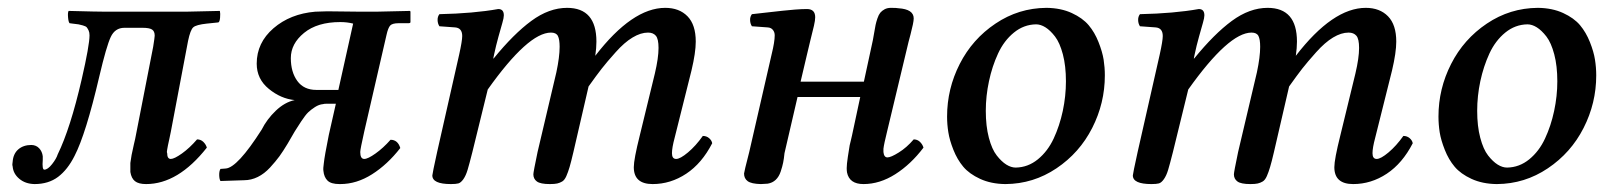

<svg xmlns="http://www.w3.org/2000/svg" viewBox="-20 -459 4085 489"><path d="M326.2 -115.2 370.1 -339.8Q374 -364.3 374 -368.2Q374 -379.4 367.2 -383.8Q360.4 -388.2 342.8 -388.2H296.9Q272.9 -388.2 262 -364.7Q251 -341.3 232.9 -264.2Q198.7 -117.7 169.9 -62Q152.3 -26.9 127.9 -8.5Q103.5 9.8 67.9 9.8Q44.4 9.3 29.1 -3.7Q13.7 -16.6 12.2 -35.2Q10.7 -40 12.2 -46.9Q13.7 -67.4 26.6 -78.6Q39.6 -89.8 60.1 -89.8Q72.3 -89.4 79.8 -81.3Q87.4 -73.2 88.9 -61V-51.8Q86.9 -26.9 92.8 -26.9Q101.6 -26.9 112.5 -40.8Q123.5 -54.7 127 -65.9Q159.2 -131.8 188 -256.8Q208 -343.8 208 -369.1Q208 -376.5 205.6 -381.6Q203.1 -386.7 200.9 -389.4Q198.7 -392.1 190.9 -394.3Q183.1 -396.5 179.9 -397Q176.8 -397.5 164.6 -398.9Q159.7 -399.4 157.2 -399.9Q154.3 -402.8 153.3 -415.3Q152.3 -427.7 154.8 -431.2Q229 -429.2 251 -429.2H452.1L540 -431.2Q541.5 -424.8 540.5 -414.1Q539.6 -403.3 536.1 -401.9L506.8 -398.9Q479.5 -396 472.2 -389.4Q464.8 -382.8 459 -355L415 -123Q413.6 -116.2 411.4 -105.7Q409.2 -95.2 407.7 -88.6Q406.2 -82 405.8 -78.1Q404.3 -71.8 405.8 -68.8Q405.8 -54.2 415 -54.2Q423.8 -54.2 443.4 -68.1Q462.9 -82 481.9 -104Q491.2 -104 497.8 -97.7Q504.4 -91.3 506.8 -83Q433.6 9.8 352.1 9.8Q333 9.8 323.7 2.4Q314.5 -4.9 312 -21V-43.9Q313 -52.7 315.2 -64.5Q317.4 -76.2 321 -91.3Q324.7 -106.4 326.2 -115.2Z M785.6 -230H841.8L879.4 -398.9Q864.3 -402.8 846.7 -402.8Q788.1 -402.8 754.4 -375.2Q720.7 -347.7 720.7 -311Q720.7 -275.4 737.3 -252.7Q753.9 -230 785.6 -230ZM817.4 -115.2 835.4 -194.8H811.5Q805.7 -194.8 802.7 -193.8Q792.5 -192.9 782.2 -186.3Q772 -179.7 764.9 -172.9Q757.8 -166 746.8 -149.4Q735.8 -132.8 730.7 -124.3Q725.6 -115.7 712.4 -92.8Q701.2 -74.2 691.7 -61Q682.1 -47.9 667.7 -32.2Q653.3 -16.6 636.5 -8.3Q619.6 0 601.6 0L541.5 2Q538.6 -2.4 538.3 -12.9Q538.1 -23.4 541.5 -28.8L554.7 -29.8Q584.5 -31.7 646.5 -128.9Q659.7 -155.3 682.4 -177Q705.1 -198.7 730.5 -204.1Q695.3 -207.5 664.6 -232.7Q633.8 -257.8 633.8 -296.9Q633.8 -350.1 676.5 -387Q719.2 -423.8 782.7 -429.2Q787.6 -429.2 797.6 -429.7Q807.6 -430.2 813.5 -430.2L901.4 -429.2H936.5L1024.4 -431.2L1025.4 -429.2V-402.8Q1025.4 -399.9 1020.5 -399.9H995.6Q979 -399.9 973.6 -393.8Q968.3 -387.7 964.4 -370.1L907.7 -124Q897.5 -78.6 897.5 -71.8Q897.5 -54.2 907.7 -54.2Q917 -54.2 936.5 -68.1Q956.1 -82 974.6 -103Q993.2 -103 999.5 -82Q966.8 -40 927.5 -15.1Q888.2 9.8 846.7 9.8H844.7Q823.2 9.8 814.2 1Q805.2 -7.8 803.7 -23.9Q802.7 -29.8 804.7 -43Q806.6 -61.5 817.4 -115.2Z M1238.3 -319.8 1236.3 -310.1H1237.3Q1288.1 -372.6 1333.3 -405.8Q1378.4 -439 1424.3 -439Q1499 -439 1499 -353Q1499 -336.9 1496.1 -316.9Q1590.3 -439 1674.3 -439Q1710 -439 1731 -417.5Q1752 -396 1752 -353Q1752 -325.2 1741.2 -279.8L1698.2 -107.9Q1691.4 -82.5 1691.4 -68.8Q1691.4 -54.2 1702.1 -54.2Q1712.4 -54.2 1732.2 -70.8Q1752 -87.4 1770 -112.8Q1779.3 -112.8 1785.9 -107.2Q1792.5 -101.6 1793.9 -94.2Q1767.6 -43 1727.8 -16.6Q1688 9.8 1642.1 9.8Q1594.2 9.8 1594.2 -33.2Q1594.2 -53.2 1609.4 -113.8L1647.9 -272Q1657.2 -311.5 1657.2 -336.9Q1657.2 -359.9 1650.4 -367.9Q1643.6 -376 1630.4 -376Q1611.8 -376 1591.1 -363.5Q1570.3 -351.1 1547.9 -325.9Q1525.4 -300.8 1512.5 -284.2Q1499.5 -267.6 1479 -238.8L1440.4 -71.8Q1434.6 -46.9 1430.7 -33.7Q1426.8 -20.5 1422.4 -10.5Q1418 -0.5 1411.9 3.2Q1405.8 6.8 1399.2 8.3Q1392.6 9.8 1380.4 9.8Q1356.4 9.8 1347.4 3.2Q1338.4 -3.4 1338.4 -15.1Q1338.4 -20.5 1349.1 -71.8L1397 -274.9Q1405.3 -314 1405.3 -339.8Q1405.3 -358.9 1400.9 -367.4Q1396.5 -376 1383.3 -376Q1325.2 -376 1222.2 -231L1183.1 -71.8Q1175.3 -41 1170.9 -26.4Q1166.5 -11.7 1160.2 -2.7Q1153.8 6.3 1147.5 8.1Q1141.1 9.8 1128.4 9.8Q1081.1 9.8 1081.1 -12.2Q1081.1 -16.1 1093.3 -71.8L1149.4 -319.8Q1157.2 -355 1157.2 -367.2Q1157.2 -387.7 1139.2 -389.2L1099.1 -392.1Q1094.7 -398.9 1094.5 -407.7Q1094.2 -416.5 1099.1 -422.9Q1186.5 -424.8 1249 -436Q1263.2 -436 1263.2 -419.9Q1263.2 -413.6 1259.5 -400.9Q1255.9 -388.2 1249.5 -365.5Q1243.2 -342.8 1238.3 -319.8Z M1888.2 -71.8 1945.3 -320.8Q1953.1 -352.5 1953.1 -369.1Q1953.1 -377 1948.5 -382.8Q1943.8 -388.7 1935.1 -389.2L1895 -392.1Q1890.6 -398.9 1890.4 -407.7Q1890.1 -416.5 1895 -422.9Q1907.7 -424.3 1933.3 -427.2Q1959 -430.2 1972.7 -431.6Q1986.3 -433.1 2004.4 -434.6Q2022.5 -436 2035.2 -436Q2056.2 -436 2056.2 -415Q2056.2 -407.2 2053 -393.3Q2049.8 -379.4 2043.9 -356.2Q2038.1 -333 2035.2 -319.8L2019 -251H2180.2L2203.1 -356.9Q2204.6 -363.3 2206.5 -376Q2208.5 -388.7 2210 -395.5Q2211.4 -402.3 2214.6 -411.9Q2217.8 -421.4 2221.9 -426.5Q2226.1 -431.6 2232.9 -435.3Q2239.7 -439 2249 -439Q2264.2 -439 2268.1 -438Q2307.1 -435.5 2307.1 -412.1Q2307.1 -406.7 2304.9 -396.2Q2302.7 -385.7 2299.1 -371.8Q2295.4 -357.9 2293.9 -352.1L2239.3 -124Q2231.4 -92.3 2230 -80.1V-71.8Q2231.4 -58.1 2240.2 -58.1Q2249 -58.1 2269 -70.6Q2289.1 -83 2307.1 -104Q2316.4 -104 2323 -97.7Q2329.6 -91.3 2332 -83Q2299.8 -40.5 2260.3 -15.4Q2220.7 9.8 2179.2 9.8Q2143.1 9.8 2137.2 -20Q2135.7 -30.3 2137.2 -43Q2138.2 -53.7 2144 -88.9Q2145 -92.8 2147 -101.3Q2148.9 -109.9 2149.9 -113.8L2170.9 -211.9H2011.2L1978 -68.8Q1976.6 -54.7 1974.6 -44.9Q1972.7 -35.2 1968.3 -22Q1963.9 -8.8 1955.6 -1Q1947.3 6.8 1935.1 8.8Q1932.1 8.8 1926.5 9.3Q1920.9 9.8 1918 9.8Q1893.6 9.3 1884.3 2.4Q1875 -4.4 1875 -17.1Q1875 -20.5 1888.2 -71.8Z M2618.7 -397Q2587.4 -396.5 2562.3 -376Q2537.1 -355.5 2522 -322.8Q2506.8 -290 2498.8 -252.2Q2490.7 -214.4 2490.7 -176.8Q2490.7 -137.7 2498.5 -108.2Q2506.3 -78.6 2518.6 -63Q2530.8 -47.4 2543 -39.8Q2555.2 -32.2 2566.9 -32.2Q2598.1 -32.7 2623.3 -53.2Q2648.4 -73.7 2663.6 -106.2Q2678.7 -138.7 2686.8 -176.5Q2694.8 -214.4 2694.8 -252Q2694.8 -291 2687 -320.6Q2679.2 -350.1 2667 -366Q2654.8 -381.8 2642.6 -389.4Q2630.4 -397 2618.7 -397ZM2541 9.8H2540Q2503.9 9.3 2476.3 -3.4Q2448.7 -16.1 2433.3 -34.4Q2418 -52.7 2408.2 -77.4Q2398.4 -102.1 2395.3 -122.1Q2392.1 -142.1 2392.1 -162.1Q2392.1 -232.9 2424.3 -296.1Q2456.5 -359.4 2515.4 -398.9Q2574.2 -438.5 2645 -439H2646Q2682.1 -438.5 2709.7 -425.8Q2737.3 -413.1 2752.7 -394.8Q2768.1 -376.5 2777.8 -351.8Q2787.6 -327.1 2790.8 -307.1Q2793.9 -287.1 2793.9 -267.1Q2793.9 -196.3 2761.7 -133.1Q2729.5 -69.8 2670.7 -30.3Q2611.8 9.3 2541 9.8Z M3022.5 -319.8 3020.5 -310.1H3021.5Q3072.3 -372.6 3117.4 -405.8Q3162.6 -439 3208.5 -439Q3283.2 -439 3283.2 -353Q3283.2 -336.9 3280.3 -316.9Q3374.5 -439 3458.5 -439Q3494.1 -439 3515.1 -417.5Q3536.1 -396 3536.1 -353Q3536.1 -325.2 3525.4 -279.8L3482.4 -107.9Q3475.6 -82.5 3475.6 -68.8Q3475.6 -54.2 3486.3 -54.2Q3496.6 -54.2 3516.4 -70.8Q3536.1 -87.4 3554.2 -112.8Q3563.5 -112.8 3570.1 -107.2Q3576.7 -101.6 3578.1 -94.2Q3551.8 -43 3512 -16.6Q3472.2 9.8 3426.3 9.8Q3378.4 9.8 3378.4 -33.2Q3378.4 -53.2 3393.6 -113.8L3432.1 -272Q3441.4 -311.5 3441.4 -336.9Q3441.4 -359.9 3434.6 -367.9Q3427.7 -376 3414.6 -376Q3396 -376 3375.2 -363.5Q3354.5 -351.1 3332 -325.9Q3309.6 -300.8 3296.6 -284.2Q3283.7 -267.6 3263.2 -238.8L3224.6 -71.8Q3218.8 -46.9 3214.8 -33.7Q3210.9 -20.5 3206.5 -10.5Q3202.1 -0.5 3196 3.2Q3189.9 6.8 3183.3 8.3Q3176.8 9.8 3164.6 9.8Q3140.6 9.8 3131.6 3.2Q3122.6 -3.4 3122.6 -15.1Q3122.6 -20.5 3133.3 -71.8L3181.2 -274.9Q3189.5 -314 3189.5 -339.8Q3189.5 -358.9 3185.1 -367.4Q3180.7 -376 3167.5 -376Q3109.4 -376 3006.3 -231L2967.3 -71.8Q2959.5 -41 2955.1 -26.4Q2950.7 -11.7 2944.3 -2.7Q2938 6.3 2931.6 8.1Q2925.3 9.8 2912.6 9.8Q2865.2 9.8 2865.2 -12.2Q2865.2 -16.1 2877.4 -71.8L2933.6 -319.8Q2941.4 -355 2941.4 -367.2Q2941.4 -387.7 2923.3 -389.2L2883.3 -392.1Q2878.9 -398.9 2878.7 -407.7Q2878.4 -416.5 2883.3 -422.9Q2970.7 -424.8 3033.2 -436Q3047.4 -436 3047.4 -419.9Q3047.4 -413.6 3043.7 -400.9Q3040 -388.2 3033.7 -365.5Q3027.3 -342.8 3022.5 -319.8Z M3870.1 -397Q3838.9 -396.5 3813.7 -376Q3788.6 -355.5 3773.4 -322.8Q3758.3 -290 3750.2 -252.2Q3742.2 -214.4 3742.2 -176.8Q3742.2 -137.7 3750 -108.2Q3757.8 -78.6 3770 -63Q3782.2 -47.4 3794.4 -39.8Q3806.6 -32.2 3818.4 -32.2Q3849.6 -32.7 3874.8 -53.2Q3899.9 -73.7 3915 -106.2Q3930.2 -138.7 3938.2 -176.5Q3946.3 -214.4 3946.3 -252Q3946.3 -291 3938.5 -320.6Q3930.7 -350.1 3918.5 -366Q3906.2 -381.8 3894 -389.4Q3881.8 -397 3870.1 -397ZM3792.5 9.8H3791.5Q3755.4 9.3 3727.8 -3.4Q3700.2 -16.1 3684.8 -34.4Q3669.4 -52.7 3659.7 -77.4Q3649.9 -102.1 3646.7 -122.1Q3643.6 -142.1 3643.6 -162.1Q3643.6 -232.9 3675.8 -296.1Q3708 -359.4 3766.8 -398.9Q3825.7 -438.5 3896.5 -439H3897.5Q3933.6 -438.5 3961.2 -425.8Q3988.8 -413.1 4004.2 -394.8Q4019.5 -376.5 4029.3 -351.8Q4039.1 -327.1 4042.2 -307.1Q4045.4 -287.1 4045.4 -267.1Q4045.4 -196.3 4013.2 -133.1Q3981 -69.8 3922.1 -30.3Q3863.3 9.3 3792.5 9.8Z"/></svg>

Font: Common Serif Medium
Style: Italic
Weight: 500
Italic angle: -12°
Designer: Philipp H. Poll, Khaled Hosny
Foundry: Stefan Peev, Context Ltd.
Version: Version 1.026